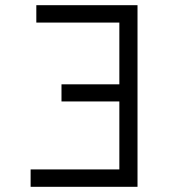

<svg xmlns="http://www.w3.org/2000/svg" viewBox="-20 -720 656 740"><path d="M98 0V-67H440V-329H217V-395H440V-633H120V-700H510V0Z"/></svg>

Font: Overpass Mono Light
Style: Regular
Weight: 300
Monospace: yes
Designer: Delve Withrington, Dave Bailey
Foundry: Delve Fonts LLC
Version: Version 4.000